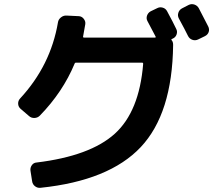

<svg xmlns="http://www.w3.org/2000/svg" viewBox="-20 -850 1040 920"><path d="M932.6 -810.5 977.5 -723.6Q984.4 -710 980 -696.8Q975.6 -683.6 961.9 -676.8L929.7 -661.1Q916 -654.3 901.9 -659.2Q887.7 -664.1 880.9 -677.7Q867.2 -706.1 836.9 -761.7Q830.1 -774.4 834.5 -788.6Q838.9 -802.7 851.6 -809.6L883.8 -826.2Q897.5 -833 911.6 -828.1Q925.8 -823.2 932.6 -810.5ZM119.1 -293.9 78.1 -329.1Q67.4 -338.9 66.9 -353Q66.4 -367.2 76.2 -377.9Q222.7 -536.1 257.8 -743.2Q259.8 -756.8 272 -766.6Q284.2 -776.4 298.8 -775.4L358.4 -772.5Q372.1 -771.5 381.3 -759.8Q390.6 -748 388.7 -734.4Q385.7 -716.8 377.9 -673.8Q377.9 -669.9 381.8 -669.9H722.7Q727.5 -669.9 725.6 -674.8Q699.2 -724.6 686.5 -749Q679.7 -761.7 684.6 -775.4Q689.5 -789.1 702.1 -795.9L732.4 -810.5Q745.1 -817.4 759.3 -813.5Q773.4 -809.6 780.3 -796.9Q810.5 -741.2 824.2 -711.9Q831.1 -699.2 826.2 -685.1Q821.3 -670.9 807.6 -665L803.7 -663.1Q798.8 -661.1 802.7 -657.2Q809.6 -649.4 809.6 -634.8Q805.7 -305.7 654.3 -145Q502.9 15.6 174.8 49.8Q160.2 51.8 147.9 42.5Q135.7 33.2 133.8 17.6L126 -32.2Q124 -45.9 132.3 -58.1Q140.6 -70.3 155.3 -71.3Q412.1 -102.5 529.8 -209Q647.5 -315.4 666 -543.9Q666 -549.8 661.1 -549.8H343.8Q338.9 -549.8 337.9 -545.9Q281.2 -409.2 170.9 -295.9Q160.2 -285.2 145 -284.7Q129.9 -284.2 119.1 -293.9Z"/></svg>

Font: Rounded-L Mgen+ 1m bold
Style: Bold
Weight: 700
Designer: [Source Han Sans]
Ryoko NISHIZUKA  (kana & ideographs); Paul D. Hunt (Latin, Greek & Cyrillic); Wenlong ZHANG  (bopomofo
Version: Version 1.059.20150602